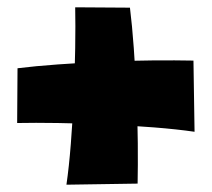

<svg xmlns="http://www.w3.org/2000/svg" viewBox="-20 -619 580 526"><path d="M513 -258Q465 -265 401.5 -270Q338 -275 270 -278Q202 -281 138.5 -282Q75 -283 27 -282L28 -432Q76 -438 138.5 -442.5Q201 -447 269 -450Q337 -453 399.5 -453.5Q462 -454 510 -453ZM162 -113Q169 -161 174 -224.5Q179 -288 182 -356Q185 -424 186 -487.5Q187 -551 186 -599L336 -598Q342 -550 346.5 -487.5Q351 -425 354 -357Q357 -289 357.5 -226.5Q358 -164 357 -116Z"/></svg>

Font: Marhey Light
Style: Bold
Weight: 700
Version: Version 1.000